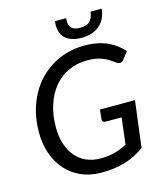

<svg xmlns="http://www.w3.org/2000/svg" viewBox="-131 -1002 942 1107"><g transform="rotate(-15 340.0 -448.5)"><path d="M352 -72.5Q377.5 -72.5 399 -75.2Q420.5 -78 439.8 -83.2Q459 -88.5 476.5 -95.8Q494 -103 511.5 -112.5L530.5 -270H434Q424.5 -270 419.2 -275.2Q414 -280.5 415.5 -289L421.5 -346H630.5L596 -69.5Q569 -50 540.2 -35.5Q511.5 -21 479.5 -11.2Q447.5 -1.5 412 3.2Q376.5 8 335.5 8Q270 8 216.8 -15.5Q163.5 -39 126 -81Q88.5 -123 68 -181Q47.5 -239 47.5 -308Q47.5 -400 76.2 -477Q105 -554 156.2 -609Q207.5 -664 277.5 -694.8Q347.5 -725.5 430 -725.5Q472 -725.5 506.2 -718.5Q540.5 -711.5 568.2 -698.8Q596 -686 618.2 -668.8Q640.5 -651.5 659 -631.5L627 -590Q619.5 -578.5 608.5 -576Q597.5 -573.5 585.5 -581Q574 -588.5 560.5 -598.5Q547 -608.5 528.5 -617.5Q510 -626.5 484.2 -632.8Q458.5 -639 422.5 -639Q362 -639 311.8 -615.8Q261.5 -592.5 225.5 -549.8Q189.5 -507 169.5 -446.5Q149.5 -386 149.5 -311.5Q149.5 -256 164 -211.8Q178.5 -167.5 205 -136.5Q231.5 -105.5 268.8 -89Q306 -72.5 352 -72.5ZM427.5 -772.5Q362 -772.5 328.5 -804.8Q295 -837 302.5 -905H369.5Q367.5 -887.5 369.8 -873.5Q372 -859.5 379.5 -850Q387 -840.5 400.2 -835.5Q413.5 -830.5 434 -830.5Q475 -830.5 493 -850Q511 -869.5 515 -905H582Q575 -841.5 534.2 -807Q493.5 -772.5 427.5 -772.5Z"/></g></svg>

Font: Lato Medium
Style: Italic
Weight: 500
Italic angle: -7°
Designer: Lukasz Dziedzic
Foundry: tyPoland Lukasz Dziedzic
Version: Version 2.006; 2014-01-15